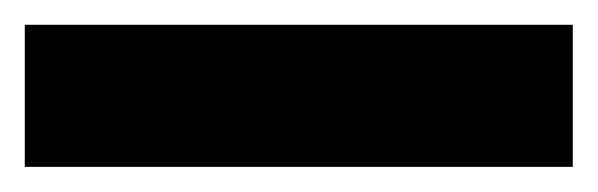

<svg xmlns="http://www.w3.org/2000/svg" viewBox="-20 -20 483 155"><path d="M442.4 0V114.7H0V0Z"/></svg>

Font: Vazirmatn RD FD ExtraBold
Style: Regular
Weight: 800
Designer: Saber Rastikerdar
Foundry: Saber Rastikerdar
Version: Version 33.003